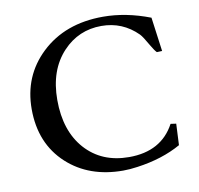

<svg xmlns="http://www.w3.org/2000/svg" viewBox="-75 -727 847 818"><g transform="rotate(-10 348.0 -317.5)"><path d="M428.7 -39.6Q568.4 -39.6 626.5 -148.4L650.4 -145L646 -52.7Q565.4 -7.3 456.1 7.8Q422.9 12.7 393.6 12.7Q246.6 12.7 152.3 -73.7Q54.7 -163.6 54.7 -312.5Q54.7 -455.6 154.3 -550.3Q257.3 -647.9 421.9 -647.9Q521 -647.9 625 -607.9L645 -460.4L622.1 -459.5Q612.8 -468.8 599.6 -491.7Q575.2 -534.7 564.5 -545.4Q499.5 -610.4 408.2 -610.4Q309.6 -610.4 241.7 -538.6Q168.9 -461.4 168.9 -332Q168.9 -198.2 239.3 -119.1Q310.5 -39.6 428.7 -39.6Z"/></g></svg>

Font: RadleyRegular
Style: Regular
Weight: 400
Designer: vernon adams
Foundry: vernon adams
Version: Version 1.000;PS 001.001;hotconv 1.0.56